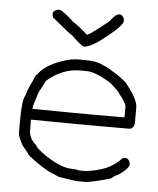

<svg xmlns="http://www.w3.org/2000/svg" viewBox="-49 -687 597 726"><g transform="rotate(5 250.0 -324.0)"><path d="M234.9 -461.4H262.2Q305.7 -461.4 330.6 -447.8Q350.1 -440.4 383.3 -418.5Q386.2 -418.5 420.4 -391.1Q469.2 -330.1 469.2 -301.3V-238.8Q465.8 -217.3 447.8 -217.3H320.8Q234.4 -217.3 76.7 -219.2V-180.2Q76.7 -147 104 -125.5Q107.9 -113.3 147 -86.4Q207.5 -47.4 244.6 -47.4Q258.8 -47.4 275.9 -43.5H301.3Q357.9 -51.3 389.2 -68.8Q413.1 -81.1 434.1 -104L443.8 -106Q459.5 -106 463.4 -84.5Q463.4 -66.9 422.4 -39.6Q413.6 -37.6 397 -23.9Q352.1 -10.3 307.1 -2.4H270L201.7 -12.2L160.6 -29.8Q111.3 -57.6 78.6 -86.4Q78.6 -89.8 53.2 -119.6Q35.6 -151.9 35.6 -164.6V-209.5Q35.6 -292.5 47.4 -307.1Q53.2 -332 70.8 -365.7Q80.1 -391.1 84.5 -391.1Q109.9 -427.2 174.3 -449.7Q207.5 -461.4 234.9 -461.4ZM78.6 -264.2V-260.3Q231 -258.3 316.9 -258.3H428.2V-299.3Q428.2 -312 398.9 -348.1Q398.9 -352.5 363.8 -383.3Q304.7 -420.4 270 -420.4H244.6Q177.2 -420.4 119.6 -369.6Q104 -336.9 96.2 -324.7Q78.6 -270 78.6 -264.2ZM375 -644.5Q390.6 -644.5 394.5 -623Q394.5 -605 337.9 -560.5Q279.3 -511.7 252 -511.7Q243.7 -511.7 203.1 -550.8Q199.2 -550.8 130.9 -607.4Q126 -607.4 123 -623Q123 -638.7 144.5 -642.6Q159.7 -642.6 203.1 -601.6Q230.5 -584 259.8 -556.6Q279.8 -566.9 339.8 -615.2Q360.4 -644.5 375 -644.5Z"/></g></svg>

Font: CEF Fonts CJK Mono
Style: Regular
Weight: 400
Designer: PartyBoss (派对大魔王)
Version: Release 2.25